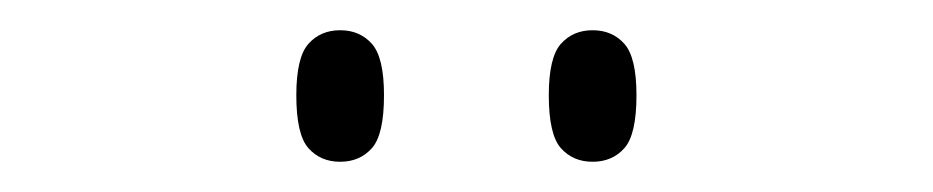

<svg xmlns="http://www.w3.org/2000/svg" viewBox="-20 -759 617 127"><path d="M372 -652Q359 -652 351 -661Q343 -670 343 -696Q343 -721 351 -730Q359 -739 372 -739Q385 -739 393 -730Q401 -721 401 -696Q401 -670 393 -661Q385 -652 372 -652ZM205 -652Q192 -652 184 -661Q176 -670 176 -696Q176 -721 184 -730Q192 -739 205 -739Q218 -739 226 -730Q234 -721 234 -696Q234 -670 226 -661Q218 -652 205 -652Z"/></svg>

Font: Noto Serif Bengali ExtraLight
Style: Regular
Weight: 250
Version: Version 2.003